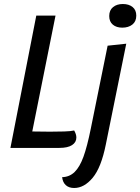

<svg xmlns="http://www.w3.org/2000/svg" viewBox="-20 -738 700 958"><path d="M141 -82 229 -81Q266 -81 300 -82Q334 -83 350 -87Q361 -68 361 -52Q361 -28 339.5 -14Q318 0 276 0H32L161 -660H257ZM660 -660Q660 -631 640.5 -615.5Q621 -600 590 -600Q561 -600 543 -615Q525 -630 525 -658Q525 -687 544 -702.5Q563 -718 593 -718Q623 -718 641.5 -703Q660 -688 660 -660ZM350 200Q324 200 308.5 186Q293 172 290 146Q327 145 352.5 120Q378 95 396.5 44Q415 -7 433 -96L517 -510L610 -520L508 -17Q485 98 442.5 149Q400 200 350 200Z"/></svg>

Font: Sansita Light Italic
Style: Regular
Weight: 300
Italic angle: -11°
Designer: Pablo Cosgaya
Foundry: Omnibus-Type
Version: Version 1.006